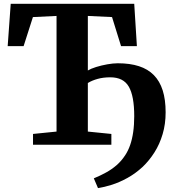

<svg xmlns="http://www.w3.org/2000/svg" viewBox="-20 -763 919 1012"><path d="M496.5 228.5 474.5 177Q508.5 163 539 146.2Q569.5 129.5 594.8 107.5Q620 85.5 640 55Q655.5 31.5 666 1.5Q676.5 -28.5 682 -66.8Q687.5 -105 687.5 -151Q687.5 -256.5 659 -306Q630.5 -355.5 561.5 -355.5Q524.5 -355.5 494.8 -347.2Q465 -339 443 -325.5V-69.5L567 -57V0H154V-57L278 -69.5V-679L153.5 -673L104.5 -520H20.5L36.5 -743H687.5L701.5 -520H618L570.5 -673L443 -679V-391.5Q458.5 -401 486.5 -409.8Q514.5 -418.5 545.5 -424Q576.5 -429.5 601 -429.5Q665 -429.5 712.2 -414.2Q759.5 -399 790.8 -367.2Q822 -335.5 837.5 -286.8Q853 -238 853 -171Q853 -109 837.2 -56Q821.5 -3 794.2 40Q767 83 732 116.5Q694 151.5 652 174.8Q610 198 569.8 210.8Q529.5 223.5 496.5 228.5Z"/></svg>

Font: Merriweather 36pt ExtraBold
Style: Regular
Weight: 800
Designer: Eben Sorkin
Foundry: Eben Sorkin
Version: Version 2.100